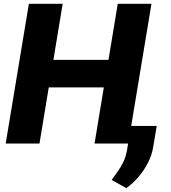

<svg xmlns="http://www.w3.org/2000/svg" viewBox="-20 -747 890 999"><path d="M9.6 0 130.3 -727.3H306.1L257.8 -435.4H544.4L592.7 -727.3H768.1L647.4 0H471.9L520.2 -292.3H233.7L185.4 0ZM795.5 -91.6 777.3 16Q771.3 57.2 750.9 97.8Q730.5 138.5 700.8 173.3Q671.2 208.1 637.4 231.9L561.1 189.3Q575.6 168 592 145.8Q608.3 123.6 622 95.3Q635.7 67.1 642 27.7L661.2 -91.6Z"/></svg>

Font: Inter UI Extra Bold
Style: Italic
Weight: 800
Italic angle: 9.39999°
Designer: Rasmus Andersson
Foundry: rsms
Version: 3.2;8d6f07862